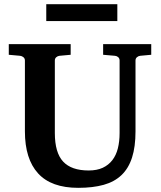

<svg xmlns="http://www.w3.org/2000/svg" viewBox="-20 -882 769 918"><path d="M649.9 -615.2Q641.6 -614.3 634.8 -608.4Q627.9 -602.5 627.9 -592.8V-253.9Q627.9 -180.2 611.3 -128.7Q594.7 -77.1 561 -44.9Q527.3 -12.7 475.8 1.7Q424.3 16.1 354 16.1Q225.1 16.1 162.1 -53Q99.1 -122.1 99.1 -253.9V-592.8Q99.1 -602.5 92 -608.4Q85 -614.3 76.2 -615.2L22 -620.1V-670.9H317.9V-620.1L264.2 -615.2Q255.9 -614.3 249 -608.4Q242.2 -602.5 242.2 -592.8V-246.1Q242.2 -152.3 281.7 -109.6Q321.3 -66.9 403.8 -66.9Q443.4 -66.9 471.2 -79.8Q499 -92.8 517.1 -116.2Q535.2 -139.6 543.5 -172.6Q551.8 -205.6 551.8 -246.1V-592.8Q551.8 -602.5 545.4 -608.4Q539.1 -614.3 529.8 -615.2L473.1 -620.1V-670.9H703.1V-620.1ZM201.2 -781.2V-861.8H541V-781.2Z"/></svg>

Font: Charis SIL Phon
Style: Bold
Weight: 700
Foundry: SIL International
Version: Version 5.000